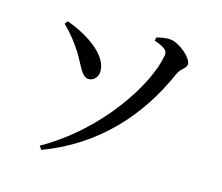

<svg xmlns="http://www.w3.org/2000/svg" viewBox="-106 -869 1213 1047"><g transform="rotate(15 500.0 -345.5)"><path d="M208 37C505 -74 699 -293 812 -553C827 -588 860 -597 860 -621C860 -659 782 -723 734 -727C709 -730 678 -723 656 -718L651 -699C717 -676 730 -660 725 -634C697 -467 503 -158 194 17ZM153 -661C194 -621 227 -580 260 -528C302 -460 317 -403 358 -403C387 -403 410 -430 409 -463C408 -553 285 -636 166 -678Z"/></g></svg>

Font: Noto Serif HK SemiBold
Style: Regular
Weight: 600
Designer: Ryoko NISHIZUKA 西塚涼子 (kana & ideographs); Frank Grießhammer (Latin, Greek & Cyrillic); Wenlong ZHANG 张文龙 (bopomofo); San
Foundry: Adobe
Version: Version 2.001;hotconv 1.1.0;makeotfexe 2.6.0